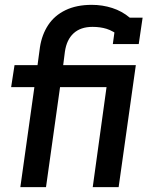

<svg xmlns="http://www.w3.org/2000/svg" viewBox="-20 -773 625 793"><path d="M64 0 122 -413H26L40 -504H135L145 -578Q153 -630 179 -669.5Q205 -709 250.5 -731Q296 -753 359 -753Q403 -753 443.5 -740Q484 -727 516 -700L479 -621Q446 -646 420 -654Q394 -662 362 -662Q313 -662 284 -635.5Q255 -609 248 -559L241 -504H362L348 -413H228L170 0ZM363 0 420 -413H342L356 -504H541L470 0ZM446 -591 461 -700H569L553 -591Z"/></svg>

Font: Finlandica Medium
Style: Italic
Weight: 500
Italic angle: -8°
Designer: Niklas Ekholm, Juho Hiilivirta, Jaakko Suomalainen
Foundry: Helsinki Type Studio
Version: Version 1.063